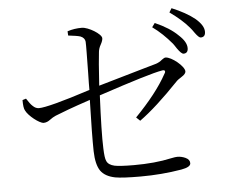

<svg xmlns="http://www.w3.org/2000/svg" viewBox="-52 -828 1016 853"><g transform="rotate(-5 456.0 -401.5)"><path d="M541 -35C604 -35 665 -40 724 -50C752 -55 766 -63 766 -75C766 -86 760 -94 747 -100C736 -105 724 -108 711 -108C706 -108 697 -107 683 -104C634 -93 578 -88 516 -88C474 -88 445 -90 430 -93C412 -97 400 -105 395 -117C390 -127 388 -146 387 -174C385 -222 387 -301 392 -410C545 -461 640 -490 677 -496C690 -499 694 -491 686 -480C655 -423 607 -363 544 -298L561 -282C611 -318 669 -371 735 -440C741 -447 750 -453 761 -460C774 -468 780 -476 780 -483C780 -506 724 -552 697 -552C693 -552 688 -549 681 -544C672 -536 662 -531 653 -528C642 -525 621 -519 590 -510C497 -483 431 -464 393 -453C398 -530 402 -580 405 -603C406 -612 409 -623 416 -635C422 -646 425 -655 425 -662C425 -681 367 -716 338 -716C316 -716 295 -713 274 -706L275 -687C302 -684 320 -681 329 -678C342 -673 349 -664 350 -653C351 -634 350 -588 349 -513C348 -479 348 -454 348 -438C222 -397 145 -377 118 -377C108 -377 99 -381 90 -390C83 -396 75 -407 64 -424L48 -419C48 -396 50 -380 55 -372C66 -348 114 -310 133 -310C143 -310 153 -314 162 -321C171 -328 180 -333 189 -337C216 -348 266 -367 341 -392C343 -393 345 -393 346 -394C343 -289 342 -212 343 -165C344 -125 351 -96 364 -77C377 -59 398 -47 428 -41C450 -37 488 -35 541 -35ZM779 -562C792 -562 799 -570 799 -585C799 -604 788 -623 765 -644C740 -669 706 -690 663 -709L650 -691C681 -669 709 -642 736 -610C740 -605 745 -597 751 -588C763 -571 772 -562 779 -562ZM861 -627C875 -627 882 -635 882 -651C882 -670 870 -689 846 -710C819 -732 784 -751 743 -768L732 -750C767 -725 796 -700 817 -675C822 -669 829 -661 836 -650C847 -635 855 -627 861 -627Z"/></g></svg>

Font: AllPunType Light
Style: Regular
Weight: 300
Version: 1.0